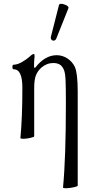

<svg xmlns="http://www.w3.org/2000/svg" viewBox="-20 -714 471 1006"><path d="M275.9 -514.2Q272 -503.4 263.7 -501.5Q255.4 -499.5 249.8 -506.1Q244.1 -512.7 247.1 -522.9L289.1 -688Q290 -692.4 296.1 -693.6Q302.2 -694.8 309.8 -692.9Q317.4 -690.9 324.5 -688Q331.5 -685.1 335.9 -680.4Q340.3 -675.8 338.9 -671.9ZM310.1 269Q325.2 115.2 325.2 -172.9Q325.2 -257.3 323.5 -294.4Q321.8 -331.5 314.9 -348.1Q306.2 -368.2 292.7 -376Q279.3 -383.8 258.8 -383.8Q224.6 -383.8 195.8 -358.9Q176.8 -341.3 168 -318.8Q159.2 -296.4 159.2 -252.9V0Q159.2 3.9 140.1 8.3Q121.1 12.7 105.2 13.2Q89.4 13.7 86.9 9.8Q97.2 -97.2 97.2 -254.9Q97.2 -351.1 51.8 -351.1Q44.9 -351.1 44.9 -363Q44.9 -375 51.8 -375Q70.3 -375 94 -388.2Q117.7 -401.4 136.2 -418Q149.4 -431.2 158.2 -431.2Q161.1 -431.2 161.1 -417Q158.2 -394.5 158.2 -360.8L164.1 -358.9Q215.3 -424.8 276.9 -424.8Q306.6 -424.8 332.5 -408.2Q358.4 -391.6 372.1 -363.8Q387.2 -330.1 387.2 -232.9V258.8Q387.2 262.7 366.9 267.1Q346.7 271.5 329.6 272.2Q312.5 272.9 310.1 269Z"/></svg>

Font: Junicode SmCond Light
Style: Regular
Weight: 300
Width: 4
Designer: Peter S. Baker
Version: Version 2.206